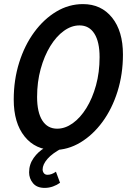

<svg xmlns="http://www.w3.org/2000/svg" viewBox="-20 -721 640 937"><path d="M47 -235Q47 -331 73.5 -415.5Q100 -500 147 -564Q194 -628 255 -664.5Q316 -701 385 -701Q474 -701 527 -635Q580 -569 580 -455Q580 -359 553.5 -274.5Q527 -190 480 -126Q433 -62 372 -25.5Q311 11 243 11Q153 11 100 -55Q47 -121 47 -235ZM161 -248Q161 -173 186.5 -133Q212 -93 259 -93Q298 -93 335 -119.5Q372 -146 401.5 -193.5Q431 -241 448.5 -304.5Q466 -368 466 -442Q466 -517 440.5 -557Q415 -597 368 -597Q329 -597 292 -570.5Q255 -544 225.5 -496Q196 -448 178.5 -384.5Q161 -321 161 -248ZM122 120Q122 81 144.5 49.5Q167 18 199 0H287Q235 27 211.5 54.5Q188 82 188 106Q188 116 194 124Q200 132 212 132Q232 132 253 117L273 171Q258 182 238.5 189Q219 196 198 196Q160 196 141 173Q122 150 122 120Z"/></svg>

Font: Radio Canada Condensed Medium
Style: Italic
Weight: 500
Width: 3
Italic angle: -12°
Designer: Charles Daoud, Etienne Aubert Bonn, Alexandre Saumier Demers, Jacques Le Bailly
Foundry: Radio-Canada
Version: Version 2.104; ttfautohint (v1.8.4.7-5d5b);gftools[0.9.28.de